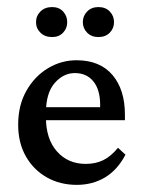

<svg xmlns="http://www.w3.org/2000/svg" viewBox="-20 -515 399 541"><path d="M196.3 5.9Q149.4 5.9 112.1 -15.1Q74.7 -36.1 53 -74.2Q31.2 -112.3 31.2 -163.6Q31.2 -218.8 54.7 -259.8Q78.1 -300.8 116 -323.2Q153.8 -345.7 197.3 -345.2Q262.2 -344.7 297.1 -303.5Q332 -262.2 332 -191.9V-176.3H95.2V-212.9H272.5L262.2 -199.7V-219.2Q262.2 -262.2 243.2 -285.6Q224.1 -309.1 190.9 -309.1Q158.7 -309.1 134 -281Q109.4 -252.9 109.4 -196.3V-184.6Q109.4 -123.5 140.4 -88.4Q171.4 -53.2 221.7 -53.2Q249 -53.2 270.5 -63.5Q292 -73.7 312.5 -98.6L333.5 -79.1Q311 -36.1 275.9 -15.1Q240.7 5.9 196.3 5.9ZM127 -410.6Q106.4 -410.6 94 -422.9Q81.5 -435.1 81.5 -452.6Q81.5 -470.2 94 -482.7Q106.4 -495.1 127 -495.1Q146 -495.1 157.7 -482.7Q169.4 -470.2 169.4 -452.6Q169.4 -435.1 157.7 -422.9Q146 -410.6 127 -410.6ZM257.3 -410.6Q237.8 -410.6 225.6 -422.9Q213.4 -435.1 213.4 -452.6Q213.4 -470.2 225.6 -482.7Q237.8 -495.1 257.3 -495.1Q277.3 -495.1 289.3 -482.7Q301.3 -470.2 301.3 -452.6Q301.3 -435.1 289.3 -422.9Q277.3 -410.6 257.3 -410.6Z"/></svg>

Font: Lateef
Style: Regular
Weight: 400
Designer: SIL International
Foundry: SIL International
Version: Version 4.200